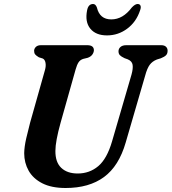

<svg xmlns="http://www.w3.org/2000/svg" viewBox="-20 -926 858 960"><path d="M540.5 -220 637.5 -553Q646 -583.5 643 -602Q640 -620.5 618.5 -629.5L603 -635Q586 -643 579.2 -650.2Q572.5 -657.5 572.5 -669.5Q572.5 -682.5 582.5 -691.2Q592.5 -700 611.5 -700H786Q802 -700 810 -692.2Q818 -684.5 818 -672.5Q818 -657.5 809.8 -649.5Q801.5 -641.5 784 -634.5L764.5 -628.5Q741.5 -619.5 728.5 -601.8Q715.5 -584 706 -548.5L608.5 -213.5Q574.5 -95.5 500 -40.8Q425.5 14 308 14Q237.5 14 191.5 -9.5Q145.5 -33 123.2 -72.5Q101 -112 101 -160Q101.5 -192 111.2 -234.5Q121 -277 130.5 -312.5L205 -576.5Q210.5 -596 207.5 -612.2Q204.5 -628.5 193.5 -633.5L174.5 -639.5Q161 -647.5 155.8 -654Q150.5 -660.5 150.5 -672.5Q151 -683.5 159.8 -691.8Q168.5 -700 184.5 -700H416.5Q449.5 -700 449.5 -674.5Q449 -663.5 441.5 -653Q434 -642.5 418.5 -637L396 -631.5Q380.5 -626.5 372.5 -614Q364.5 -601.5 358 -578.5L283 -312.5Q257 -219 257 -171.5Q256.5 -115 286.2 -86.8Q316 -58.5 368.5 -58.5Q427.5 -58.5 471.2 -95.2Q515 -132 540.5 -220ZM536.5 -829Q594.5 -829 639 -888.5Q655.5 -906 668 -906Q679 -906 682.5 -897.5Q686 -889 680.5 -874.5Q661.5 -816.5 616.2 -782.8Q571 -749 515 -749Q459 -749 431.5 -782.8Q404 -816.5 415.5 -874.5Q421.5 -906 445.5 -906Q458 -906 464.5 -888.5Q478.5 -829 536.5 -829Z"/></svg>

Font: Fraunces 9pt S050 SemiBold
Style: Italic
Weight: 600
Italic angle: -16°
Version: Version 1.000; ttfautohint (v1.8.3)